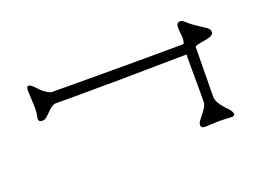

<svg xmlns="http://www.w3.org/2000/svg" viewBox="-75 -771 1143 827"><g transform="rotate(-20 496.5 -358.0)"><path d="M241.7 -440.9 175.3 -441.4Q159.7 -441.4 142.1 -423.8Q124.5 -406.2 115 -398.2Q105.5 -390.1 94.7 -390.1Q78.1 -390.1 78.1 -405.3L82.5 -431.6Q83.5 -442.4 83.5 -454.1L80.1 -533.2Q80.1 -573.7 119.6 -530.8Q139.2 -509.8 154.3 -501.2Q169.4 -492.7 172.4 -492.7L275.4 -492.2Q427.7 -491.7 529.3 -491.7L778.8 -492.7Q784.2 -504.9 784.2 -520L780.3 -565.4Q780.3 -590.3 797.4 -590.3Q807.6 -590.3 818.6 -579.8Q829.6 -569.3 839.1 -562.3Q848.6 -555.2 859.4 -547.9Q879.4 -534.7 892.1 -526.4Q911.1 -514.2 911.1 -502.4Q911.1 -490.7 901.6 -485.6Q892.1 -480.5 878.4 -477.8Q864.7 -475.1 849.6 -472.9Q834.5 -470.7 823.7 -464.4L821.3 -252V-232.9Q821.3 -206.5 868.2 -159.7Q880.4 -145 880.4 -135.7Q880.4 -126.5 866.2 -126.5L807.1 -128.9L744.6 -126Q726.1 -126 726.1 -140.6Q726.1 -149.4 733.6 -159.4Q741.2 -169.4 750 -180.7Q774.4 -210.4 774.9 -227.1Q775.4 -243.7 775.4 -254.9V-277.8L774.9 -392.1V-419.9Q774.9 -433.6 775.4 -446.3Q431.6 -440.9 241.7 -440.9Z"/></g></svg>

Font: Snowburst One
Style: Regular
Weight: 400
Designer: Annet Stirling
Foundry: Annet Stirling
Version: Version 1.001